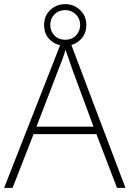

<svg xmlns="http://www.w3.org/2000/svg" viewBox="-20 -912 630 932"><path d="M548 0 448 -261H143L41 0H0L281 -716H318L589 0ZM330 -578Q325 -595 316 -619.5Q307 -644 298 -670Q291 -646 282 -621.5Q273 -597 265 -578L157 -297H434ZM297 -690Q254 -690 224 -717.5Q194 -745 194 -791Q194 -835 224 -863.5Q254 -892 297 -892Q339 -892 369 -863Q399 -834 399 -791Q399 -746 369 -718Q339 -690 297 -690ZM297 -719Q329 -719 349 -740Q369 -761 369 -791Q369 -822 347.5 -842.5Q326 -863 297 -863Q265 -863 244.5 -842.5Q224 -822 224 -791Q224 -761 244 -740Q264 -719 297 -719Z"/></svg>

Font: Noto Sans Gujarati UI ExtraLight
Style: Regular
Weight: 200
Designer: Jelle Bosma - Monotype Design Team, Universal Thirst
Foundry: Monotype Imaging Inc.
Version: Version 2.106; ttfautohint (v1.8.4.7-5d5b)